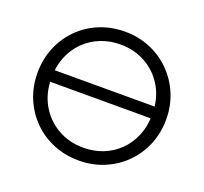

<svg xmlns="http://www.w3.org/2000/svg" viewBox="-125 -862 1087 1023"><g transform="rotate(20 418.0 -350.0)"><path d="M105 -327.5V-393.5H733V-327.5ZM418 15Q340.5 15 273.8 -12.8Q207 -40.5 157.8 -90Q108.5 -139.5 80.8 -206Q53 -272.5 53 -350Q53 -428 80.8 -494.5Q108.5 -561 157.8 -610.5Q207 -660 273.8 -687.5Q340.5 -715 418 -715Q495 -715 561.5 -687Q628 -659 677.5 -609Q727 -559 754.8 -492.8Q782.5 -426.5 782.5 -350Q782.5 -272.5 754.8 -206Q727 -139.5 677.5 -90Q628 -40.5 561.5 -12.8Q495 15 418 15ZM418 -57.5Q477.5 -57.5 529.5 -78.2Q581.5 -99 620.5 -137.8Q659.5 -176.5 681.5 -230.2Q703.5 -284 703.5 -350Q703.5 -438 665.2 -503.8Q627 -569.5 562.2 -606Q497.5 -642.5 418 -642.5Q358.5 -642.5 306.5 -621.8Q254.5 -601 215.5 -562.5Q176.5 -524 154.2 -470.2Q132 -416.5 132 -350Q132 -262 170.5 -196.2Q209 -130.5 273.8 -94Q338.5 -57.5 418 -57.5Z"/></g></svg>

Font: Geologica Cursive ExtraLight
Style: Regular
Weight: 250
Designer: Sindre Bremnes, Frode Helland
Foundry: Monokrom Skriftforlag AS
Version: Version 1.010;gftools[0.9.28]